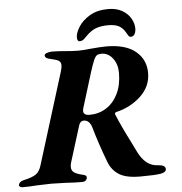

<svg xmlns="http://www.w3.org/2000/svg" viewBox="-87 -895 902 953"><g transform="rotate(-5 364.0 -419.0)"><path d="M-30 -11Q-26 -27 -2 -32Q39 -41 57.5 -54Q76 -67 85 -98L226 -552Q232 -572 232 -583Q232 -599 221 -606Q210 -613 181 -619Q153 -624 153 -639Q153 -646 165.5 -650.5Q178 -655 190 -655Q220 -655 264 -651Q273 -650 290.5 -649Q308 -648 322 -648Q341 -648 379 -652Q434 -657 462 -657Q557 -657 607 -616Q657 -575 657 -508Q657 -441 606 -393Q555 -345 482 -328Q472 -323 477 -315Q501 -256 543 -174L567 -125Q604 -48 667 -47Q703 -45 703 -25Q703 -9 676 -4Q649 1 573 1Q502 1 466.5 -22.5Q431 -46 416 -88Q380 -183 357 -265Q345 -300 318 -300Q301 -300 294 -280L238 -100Q234 -88 234 -76Q234 -58 247.5 -48.5Q261 -39 292 -32Q302 -30 306 -25.5Q310 -21 308 -12Q302 3 285 3Q247 3 203 0Q149 -2 132 -2Q112 -2 62 0Q23 3 -14 3Q-21 3 -26 -1Q-31 -5 -30 -11ZM513 -521Q513 -564 490.5 -593.5Q468 -623 434 -623Q420 -623 412 -618Q404 -613 396 -595Q388 -577 375 -536L322 -364Q319 -355 319 -348Q319 -326 350 -326Q396 -326 433 -349.5Q470 -373 491.5 -417Q513 -461 513 -521ZM613 -734Q613 -717 606.5 -705.5Q600 -694 588 -694Q581 -694 578 -697.5Q575 -701 572 -706.5Q569 -712 567 -715Q553 -740 533.5 -750.5Q514 -761 480 -761Q444 -761 418.5 -751.5Q393 -742 367 -715Q357 -704 349.5 -699Q342 -694 333 -694Q320 -694 320 -714Q320 -736 338.5 -766Q357 -796 394.5 -818.5Q432 -841 487 -841Q528 -841 556.5 -824.5Q585 -808 599 -783Q613 -758 613 -734Z"/></g></svg>

Font: EB Garamond
Style: Bold Italic
Weight: 700
Italic angle: -17.2°
Designer: Georg Duffner and Octavio Pardo
Foundry: Georg Duffner
Version: Version 1.000